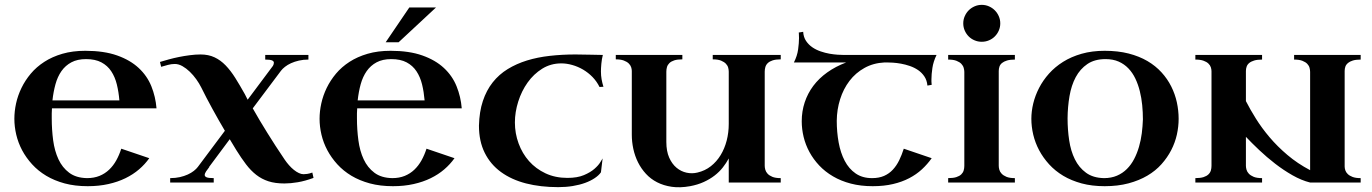

<svg xmlns="http://www.w3.org/2000/svg" viewBox="-20 -751 5647 790"><path d="M193.8 -305.2Q192.9 -294.4 192.9 -284.4Q192.9 -274.4 192.9 -264.2Q192.9 -217.8 198.7 -173.8Q204.6 -129.9 220.5 -95.7Q236.3 -61.5 264.6 -40.3Q293 -19 337.9 -18.1Q366.7 -18.1 389.4 -27.3Q412.1 -36.6 429.2 -53Q446.3 -69.3 458.5 -91.3Q470.7 -113.3 479 -139.2L594.2 -100.1Q576.7 -75.2 552.2 -54.2Q527.8 -33.2 496.3 -17.8Q464.8 -2.4 426 6.3Q387.2 15.1 340.8 15.1Q288.6 15.1 246.1 3.7Q203.6 -7.8 170.2 -27.8Q136.7 -47.9 112.1 -75Q87.4 -102.1 71 -132.8Q54.7 -163.6 46.9 -196.8Q39.1 -230 39.1 -262.2Q39.1 -293 46.1 -325.4Q53.2 -357.9 68.4 -389.2Q83.5 -420.4 106.7 -448Q129.9 -475.6 162.4 -496.6Q194.8 -517.6 236.8 -529.8Q278.8 -542 331.1 -542Q407.7 -542 461.7 -522.9Q515.6 -503.9 550.5 -471.4Q585.4 -439 602.8 -396Q620.1 -353 624 -305.2ZM334 -507.8Q298.3 -507.8 273.7 -494.6Q249 -481.4 232.9 -458.5Q216.8 -435.5 208.3 -404.5Q199.7 -373.5 195.8 -337.9H471.2Q468.3 -373 460.7 -403.8Q453.1 -434.6 437.7 -457.8Q422.4 -481 397.2 -494.4Q372.1 -507.8 334 -507.8Z M680.2 -18.1Q701.7 -18.1 720 -22.2Q738.3 -26.4 752.7 -33Q767.1 -39.6 777.6 -47.9Q788.1 -56.2 793.9 -64L905.3 -212.9Q893.1 -233.4 880.1 -256.3Q867.2 -279.3 854.2 -302.7Q841.3 -326.2 829.6 -348.6Q817.9 -371.1 808.1 -391.1Q799.8 -407.7 787.6 -424.8Q775.4 -441.9 761 -455.8Q746.6 -469.7 730.7 -478.8Q714.8 -487.8 699.2 -487.8Q685.1 -487.8 670.9 -483.9Q656.7 -480 643.1 -476.1L638.2 -496.1Q654.3 -501 674.6 -506.6Q694.8 -512.2 716.8 -516.6Q738.8 -521 761.5 -523.9Q784.2 -526.9 805.2 -526.9Q837.9 -526.9 862.8 -515.1Q887.7 -503.4 908.4 -481.9Q929.2 -460.4 948 -430.4Q966.8 -400.4 987.3 -363.8L999 -340.8L1103 -480Q1106.9 -486.3 1106.9 -493.2Q1106.9 -499 1099.4 -502.4Q1091.8 -505.9 1071.3 -505.9V-524.9H1249V-505.9Q1228 -505.9 1210 -501.7Q1191.9 -497.6 1177.5 -491Q1163.1 -484.4 1152.6 -476.1Q1142.1 -467.8 1136.2 -460L1020 -305.2Q1034.2 -279.8 1049.1 -254.9Q1064 -230 1080.1 -204.1Q1096.2 -178.2 1113.8 -150.9Q1131.3 -123.5 1151.4 -94.2Q1159.7 -82 1169.2 -71.3Q1178.7 -60.5 1189 -52.2Q1199.2 -43.9 1209.5 -39.1Q1219.7 -34.2 1229 -34.2Q1234.4 -34.2 1243.7 -35.4Q1252.9 -36.6 1265.1 -41L1270 -19Q1235.4 -6.3 1205.6 -1.2Q1175.8 3.9 1150.4 3.9Q1112.3 3.9 1084.5 -5.1Q1056.6 -14.2 1034.2 -31.7Q1011.7 -49.3 992.2 -75Q972.7 -100.6 952.1 -133.8L925.3 -178.2L840.3 -64H841.3Q833.5 -54.2 827.9 -45.7Q822.3 -37.1 822.3 -30.8Q822.3 -24.9 830.1 -21.5Q837.9 -18.1 859.4 -18.1V0H680.2Z M1449.7 -305.2Q1448.7 -294.4 1448.7 -284.4Q1448.7 -274.4 1448.7 -264.2Q1448.7 -217.8 1454.6 -173.8Q1460.4 -129.9 1476.3 -95.7Q1492.2 -61.5 1520.5 -40.3Q1548.8 -19 1593.8 -18.1Q1622.6 -18.1 1645.3 -27.3Q1668 -36.6 1685.1 -53Q1702.1 -69.3 1714.4 -91.3Q1726.6 -113.3 1734.9 -139.2L1850.1 -100.1Q1832.5 -75.2 1808.1 -54.2Q1783.7 -33.2 1752.2 -17.8Q1720.7 -2.4 1681.9 6.3Q1643.1 15.1 1596.7 15.1Q1544.4 15.1 1502 3.7Q1459.5 -7.8 1426 -27.8Q1392.6 -47.9 1367.9 -75Q1343.3 -102.1 1326.9 -132.8Q1310.5 -163.6 1302.7 -196.8Q1294.9 -230 1294.9 -262.2Q1294.9 -293 1302 -325.4Q1309.1 -357.9 1324.2 -389.2Q1339.4 -420.4 1362.5 -448Q1385.7 -475.6 1418.2 -496.6Q1450.7 -517.6 1492.7 -529.8Q1534.7 -542 1586.9 -542Q1663.6 -542 1717.5 -522.9Q1771.5 -503.9 1806.4 -471.4Q1841.3 -439 1858.6 -396Q1876 -353 1879.9 -305.2ZM1589.8 -507.8Q1554.2 -507.8 1529.5 -494.6Q1504.9 -481.4 1488.8 -458.5Q1472.7 -435.5 1464.1 -404.5Q1455.6 -373.5 1451.7 -337.9H1727.1Q1724.1 -373 1716.6 -403.8Q1709 -434.6 1693.6 -457.8Q1678.2 -481 1653.1 -494.4Q1627.9 -507.8 1589.8 -507.8ZM1773.9 -720.2 1620.1 -577.1H1566.9L1664.1 -720.2Z M2462.9 -394 2446.8 -393.1Q2435.5 -416 2418 -434.1Q2400.4 -452.1 2379.2 -464.6Q2357.9 -477.1 2334.7 -483.6Q2311.5 -490.2 2289.6 -490.2Q2246.1 -490.2 2210.9 -468.3Q2175.8 -446.3 2150.9 -411.4Q2126 -376.5 2112.3 -333Q2098.6 -289.6 2098.6 -247.1Q2098.6 -202.1 2113.8 -160.9Q2128.9 -119.6 2156.7 -88.1Q2184.6 -56.6 2224.6 -37.8Q2264.6 -19 2314.5 -19Q2355.5 -19 2382.6 -30.5Q2409.7 -42 2426 -56.4Q2442.4 -70.8 2450 -83.5Q2457.5 -96.2 2459.5 -99.1L2452.6 -42Q2443.8 -29.3 2427 -18.1Q2410.2 -6.8 2387.5 1.5Q2364.7 9.8 2336.7 14.4Q2308.6 19 2276.9 19Q2204.1 19 2144.3 3.7Q2084.5 -11.7 2041.3 -43.2Q1998 -74.7 1974.4 -122.3Q1950.7 -169.9 1950.7 -233.9Q1952.1 -291.5 1966.8 -335.4Q1981.4 -379.4 2007.3 -412.1Q2033.2 -444.8 2069.1 -466.8Q2105 -488.8 2148.4 -502.2Q2191.9 -515.6 2242.4 -521.2Q2293 -526.9 2347.7 -526.9Q2383.8 -526.9 2410.9 -525.9Q2438 -524.9 2460.4 -524.9Q2456.1 -507.8 2454.3 -488.8Q2452.6 -469.7 2452.6 -457Q2452.6 -439.9 2455.3 -424.8Q2458 -409.7 2462.9 -394Z M2787.6 -506.8Q2767.1 -506.8 2754.4 -502.7Q2741.7 -498.5 2734.4 -491.5Q2727.1 -484.4 2724.4 -475.3Q2721.7 -466.3 2721.7 -456.1V-167Q2721.7 -128.9 2733.4 -102.5Q2745.1 -76.2 2763.7 -60.8Q2782.2 -45.4 2804.9 -40.5Q2827.6 -35.6 2849.6 -41Q2880.9 -48.3 2904.8 -67.1Q2928.7 -85.9 2945.1 -112.8Q2961.4 -139.6 2970 -172.6Q2978.5 -205.6 2978.5 -241.2V-456.1Q2978.5 -463.4 2976.3 -472.2Q2974.1 -481 2967 -488.5Q2960 -496.1 2947 -501.5Q2934.1 -506.8 2912.6 -506.8V-524.9H3192.4V-506.8Q3172.4 -506.8 3159.4 -502.7Q3146.5 -498.5 3139.2 -491.5Q3131.8 -484.4 3129.2 -475.3Q3126.5 -466.3 3126.5 -456.1V-68.8Q3126.5 -61.5 3128.9 -52.7Q3131.3 -43.9 3138.2 -36.4Q3145 -28.8 3158 -23.4Q3170.9 -18.1 3192.4 -18.1V0H2978.5V-99.1Q2968.3 -80.1 2954.1 -62Q2939.9 -43.9 2920.4 -28.8Q2900.9 -13.7 2875.7 -2.2Q2850.6 9.3 2819.3 15.1Q2777.8 22.5 2744.1 17.6Q2710.4 12.7 2683.8 -1Q2657.2 -14.6 2637.7 -35.9Q2618.2 -57.1 2605.2 -83Q2592.3 -108.9 2585.9 -138.2Q2579.6 -167.5 2579.6 -196.8V-459Q2579.6 -466.3 2576.9 -474.6Q2574.2 -482.9 2566.9 -490Q2559.6 -497.1 2546.6 -502Q2533.7 -506.8 2513.7 -506.8V-524.9H2787.6Z M3246.6 -494.1Q3260.3 -521 3263.9 -547.6Q3267.6 -574.2 3267.6 -594.2Q3267.6 -599.6 3267.3 -603.8Q3267.1 -607.9 3267.1 -610.8Q3266.6 -614.3 3266.6 -617.2L3284.7 -620.1Q3286.1 -598.1 3296.6 -582.5Q3307.1 -566.9 3322.5 -556.4Q3337.9 -545.9 3356.4 -539.6Q3375 -533.2 3393.1 -530Q3411.1 -526.9 3426.5 -525.9Q3441.9 -524.9 3451.7 -524.9H3833.5Q3820.3 -497.6 3816.4 -471.2Q3812.5 -444.8 3812.5 -424.8Q3812.5 -419.4 3812.5 -415.3Q3812.5 -411.1 3813 -408.2Q3813 -404.8 3813.5 -401.9L3795.9 -398.9Q3793.9 -420.9 3783.4 -436.5Q3772.9 -452.1 3757.6 -462.6Q3742.2 -473.1 3723.6 -479.5Q3705.1 -485.8 3687.3 -489Q3669.4 -492.2 3653.8 -493.2Q3638.2 -494.1 3628.9 -494.1H3619.6Q3573.2 -491.7 3536.9 -471.4Q3500.5 -451.2 3475.3 -418.2Q3450.2 -385.3 3436.8 -342.8Q3423.3 -300.3 3422.9 -253.9Q3422.9 -207.5 3430.7 -164.8Q3438.5 -122.1 3455.6 -89.4Q3472.7 -56.6 3500.5 -37.4Q3528.3 -18.1 3567.9 -18.1Q3596.7 -18.1 3617.7 -27.3Q3638.7 -36.6 3653.8 -53Q3668.9 -69.3 3679.7 -91.3Q3690.4 -113.3 3698.7 -139.2L3813.5 -100.1Q3795.9 -75.2 3773.2 -54.2Q3750.5 -33.2 3720.9 -17.8Q3691.4 -2.4 3654.3 6.3Q3617.2 15.1 3570.8 15.1Q3521.5 15.1 3480.7 4.4Q3439.9 -6.3 3407.5 -25.4Q3375 -44.4 3350.8 -70.1Q3326.7 -95.7 3310.5 -125.5Q3294.4 -155.3 3286.6 -187.5Q3278.8 -219.7 3278.8 -252Q3278.8 -293 3291 -329.8Q3303.2 -366.7 3326.4 -397.7Q3349.6 -428.7 3383.8 -453.1Q3418 -477.5 3461.9 -494.1Z M4155.8 0H3881.3V-18.1Q3901.9 -18.1 3914.8 -22.2Q3927.7 -26.4 3935.1 -33.4Q3942.4 -40.5 3945.1 -49.6Q3947.8 -58.6 3947.8 -68.8V-455.1Q3947.8 -462.4 3945.3 -471.4Q3942.9 -480.5 3935.8 -488Q3928.7 -495.6 3915.8 -500.7Q3902.8 -505.9 3881.3 -505.9V-524.9H4155.8V-505.9Q4136.2 -505.9 4123.3 -502Q4110.4 -498 4102.8 -491.7Q4095.2 -485.4 4092.3 -476.8Q4089.4 -468.3 4089.4 -459V-68.8Q4089.4 -61.5 4091.8 -52.7Q4094.2 -43.9 4101.3 -36.4Q4108.4 -28.8 4121.3 -23.4Q4134.3 -18.1 4155.8 -18.1ZM3943.4 -654.8Q3943.4 -670.4 3949.5 -684.3Q3955.6 -698.2 3965.8 -708.5Q3976.1 -718.8 3990 -724.9Q4003.9 -731 4019.5 -731Q4035.2 -731 4049.1 -724.9Q4063 -718.8 4073.2 -708.5Q4083.5 -698.2 4089.6 -684.3Q4095.7 -670.4 4095.7 -654.8Q4095.7 -639.2 4089.6 -625.2Q4083.5 -611.3 4073.2 -601.1Q4063 -590.8 4049.1 -585Q4035.2 -579.1 4019.5 -579.1Q4003.9 -579.1 3990 -585Q3976.1 -590.8 3965.8 -601.1Q3955.6 -611.3 3949.5 -625.2Q3943.4 -639.2 3943.4 -654.8Z M4223.6 -262.2Q4223.6 -293 4231.4 -325.4Q4239.3 -357.9 4255.4 -389.2Q4271.5 -420.4 4296.1 -448Q4320.8 -475.6 4354.2 -496.6Q4387.7 -517.6 4430.4 -529.8Q4473.1 -542 4525.4 -542Q4580.1 -542 4623.8 -530.8Q4667.5 -519.5 4701.2 -499.8Q4734.9 -480 4759.3 -453.1Q4783.7 -426.3 4799.3 -395Q4814.9 -363.8 4822.3 -329.8Q4829.6 -295.9 4829.6 -262.2Q4829.6 -230 4822.3 -197Q4814.9 -164.1 4799.1 -133.3Q4783.2 -102.5 4759 -75.4Q4734.9 -48.3 4700.9 -28.3Q4667 -8.3 4623.3 3.4Q4579.6 15.1 4525.4 15.1Q4473.1 15.1 4430.7 3.7Q4388.2 -7.8 4354.7 -27.8Q4321.3 -47.9 4296.6 -75Q4272 -102.1 4255.6 -132.8Q4239.3 -163.6 4231.4 -196.8Q4223.6 -230 4223.6 -262.2ZM4372.6 -264.2Q4372.6 -217.8 4379.2 -173.8Q4385.7 -129.9 4402.6 -95.7Q4419.4 -61.5 4448.5 -40.3Q4477.5 -19 4522.5 -18.1Q4552.2 -18.1 4575.7 -28.1Q4599.1 -38.1 4616.7 -55.7Q4634.3 -73.2 4646.5 -96.7Q4658.7 -120.1 4666.5 -147Q4674.3 -173.8 4678 -202.6Q4681.6 -231.4 4682.6 -259.8Q4682.6 -288.6 4679.7 -318.4Q4676.8 -348.1 4669.9 -375.7Q4663.1 -403.3 4651.6 -427.5Q4640.1 -451.7 4623 -469.5Q4606 -487.3 4582.8 -497.6Q4559.6 -507.8 4528.8 -507.8Q4483.9 -507.8 4454.1 -487.5Q4424.3 -467.3 4406.2 -433.6Q4388.2 -399.9 4380.6 -355.7Q4373 -311.5 4372.6 -264.2Z M5172.9 0H4898.4V-18.1Q4918.9 -18.1 4931.9 -22.2Q4944.8 -26.4 4952.1 -33.4Q4959.5 -40.5 4962.2 -49.6Q4964.8 -58.6 4964.8 -68.8V-458Q4964.8 -465.3 4962.2 -473.9Q4959.5 -482.4 4952.1 -489.5Q4944.8 -496.6 4931.9 -501.2Q4918.9 -505.9 4898.4 -505.9V-524.9H5172.9V-505.9Q5153.3 -505.9 5140.4 -502Q5127.4 -498 5119.9 -491.7Q5112.3 -485.4 5109.4 -476.8Q5106.4 -468.3 5106.4 -459V-335Q5123.5 -301.3 5147.5 -262.9Q5171.4 -224.6 5203.6 -186.5Q5235.8 -148.4 5277.3 -113.3Q5318.8 -78.1 5370.6 -50.8V-455.1Q5370.6 -462.4 5368.4 -471.4Q5366.2 -480.5 5359.1 -488Q5352.1 -495.6 5339.1 -500.7Q5326.2 -505.9 5304.7 -505.9V-524.9H5578.6V-505.9Q5559.1 -505.9 5546.4 -502Q5533.7 -498 5526.1 -491.7Q5518.6 -485.4 5515.6 -476.8Q5512.7 -468.3 5512.7 -459V-65.9Q5512.7 -58.6 5515.4 -50.3Q5518.1 -42 5525.4 -34.9Q5532.7 -27.8 5545.4 -22.9Q5558.1 -18.1 5578.6 -18.1V0H5370.6Q5335 -8.8 5298.1 -29.8Q5261.2 -50.8 5226.8 -77.4Q5192.4 -104 5161.4 -133.3Q5130.4 -162.6 5106.4 -188V-68.8Q5106.4 -61.5 5108.9 -52.7Q5111.3 -43.9 5118.4 -36.4Q5125.5 -28.8 5138.4 -23.4Q5151.4 -18.1 5172.9 -18.1Z"/></svg>

Font: Uncial Antiqua
Style: Regular
Weight: 400
Version: Version 1.000